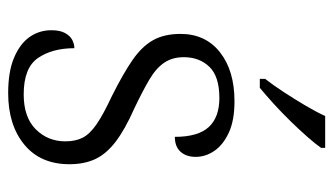

<svg xmlns="http://www.w3.org/2000/svg" viewBox="-193 -613 816 470"><g transform="rotate(90 215.0 -378.0)"><path d="M208 10Q155 10 121 -4.5Q87 -19 70.5 -42.5Q54 -66 54 -96Q54 -117 61 -129.5Q68 -142 78 -147Q88 -152 98 -152Q98 -98 122 -63Q146 -28 211 -28Q267 -28 296.5 -57.5Q326 -87 326 -130Q326 -155 317 -172.5Q308 -190 284 -206.5Q260 -223 215 -244Q161 -271 127.5 -294Q94 -317 78.5 -344.5Q63 -372 63 -412Q63 -473 108 -508.5Q153 -544 228 -544Q275 -544 305 -530Q335 -516 349.5 -494.5Q364 -473 364 -449Q364 -426 351.5 -412Q339 -398 315 -398Q315 -455 291 -481Q267 -507 220 -507Q167 -507 143.5 -482.5Q120 -458 120 -420Q120 -392 133.5 -372Q147 -352 175 -335.5Q203 -319 245 -299Q297 -276 327 -253Q357 -230 369.5 -203Q382 -176 382 -140Q382 -69 334 -29.5Q286 10 208 10ZM173 -619Q188 -638 205 -664Q222 -690 238 -717Q254 -744 264 -766H342V-756Q333 -743 315.5 -723Q298 -703 276.5 -681Q255 -659 233.5 -639.5Q212 -620 195 -606H173Z"/></g></svg>

Font: Noto Serif Gujarati Light
Style: Regular
Weight: 300
Version: Version 2.102